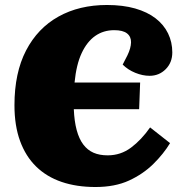

<svg xmlns="http://www.w3.org/2000/svg" viewBox="-20 -736 736 770"><path d="M491 -514Q505 -543 505.5 -566Q506 -589 489.5 -602Q473 -615 438 -615Q395 -615 362 -592Q329 -569 307.5 -523Q286 -477 279 -405H542L538 -298H276Q278 -250 287.5 -214.5Q297 -179 314 -156.5Q331 -134 355 -123.5Q379 -113 412 -113Q464 -113 505.5 -144Q547 -175 582 -225L662 -162Q636 -119 595 -78.5Q554 -38 497.5 -12Q441 14 363 14Q287 14 227 -6.5Q167 -27 125 -68Q83 -109 60.5 -170.5Q38 -232 38 -314Q38 -444 84.5 -533.5Q131 -623 214.5 -669.5Q298 -716 409 -716Q473 -716 522 -702Q571 -688 604 -662.5Q637 -637 654 -602Q671 -567 671 -526Q671 -485 644.5 -458.5Q618 -432 580 -432Q552 -432 522.5 -444Q493 -456 472 -477Z"/></svg>

Font: Literata Black
Style: Italic
Weight: 900
Italic angle: -2°
Designer: Latin by Veronika Burian and Jose Scaglione. Greek by Irene Vlachou. Cyrillic by Vera Evstafieva
Foundry: TypeTogether
Version: Version 3.002